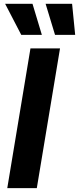

<svg xmlns="http://www.w3.org/2000/svg" viewBox="-20 -979 411 999"><path d="M292.3 -727.3H138.5L17.8 0H171.5ZM6.7 -959.2 90.6 -797.6H197.8L149.1 -959.2ZM217.3 -959.2 266.3 -797.6H371.1L355.1 -959.2Z"/></svg>

Font: Magic Ui Pro
Style: Bold Italic
Weight: 700
Italic angle: -9.39999°
Designer: Stefan Endress, Andreas Faust
Version: Version 1.000;FEAKit 1.0